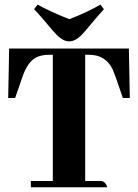

<svg xmlns="http://www.w3.org/2000/svg" viewBox="-20 -791 583 811"><path d="M432.6 0Q426.8 -24.4 406.2 -26.4H339.8V-559.6H356.4Q426.8 -559.6 456.1 -497.1Q461.9 -483.4 468.8 -464.8L499 -377H528.3L524.4 -585.9H18.6L14.6 -377H43.9L74.2 -464.8Q95.7 -527.3 129.9 -546.9Q153.3 -559.6 186.5 -559.6H203.1V-26.4H110.4V0ZM272.5 -616.2Q301.8 -616.2 333 -652.3Q339.8 -659.2 355.5 -678.7Q392.6 -723.6 418.9 -752L404.3 -771.5Q342.8 -736.3 272.5 -710Q189.5 -743.2 138.7 -771.5L124 -752Q146.5 -729.5 206.1 -658.2Q238.3 -621.1 262.7 -617.2Q267.6 -616.2 272.5 -616.2Z"/></svg>

Font: Abhaya Libre ExtraBold
Style: Regular
Weight: 800
Designer: Pushpananda Ekanayake, Sol Matas, Pathum Egodawatta
Foundry: Mooniak
Version: Version 1.050 ; ttfautohint (v1.6)